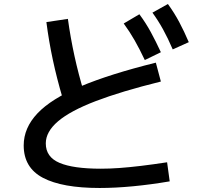

<svg xmlns="http://www.w3.org/2000/svg" viewBox="-20 -875 1040 956"><path d="M476 61Q290 61 194 10.5Q98 -40 98 -151Q98 -238 166.5 -310.5Q235 -383 380.5 -444.5Q526 -506 756 -563L781 -469Q583 -420 456.5 -371.5Q330 -323 269 -271Q208 -219 208 -161Q208 -93 276.5 -64Q345 -35 482 -35Q526 -35 574.5 -38.5Q623 -42 681.5 -49Q740 -56 812 -67L825 28Q731 44 642.5 52.5Q554 61 476 61ZM292 -386Q263 -484 243 -577.5Q223 -671 211 -765L318 -781Q331 -687 351 -595.5Q371 -504 399 -412ZM701 -576Q675 -631 650.5 -674Q626 -717 596 -758L674 -804Q706 -761 731 -715Q756 -669 781 -615ZM840 -629Q816 -685 792 -728.5Q768 -772 739 -812L816 -855Q848 -811 872.5 -765Q897 -719 920 -665Z"/></svg>

Font: M PLUS 1 Thin Medium
Style: Regular
Weight: 500
Version: Version 1.001